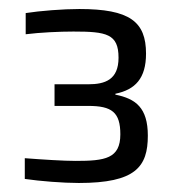

<svg xmlns="http://www.w3.org/2000/svg" viewBox="-20 -822 391 426"><path d="M155 -416C281 -416 308 -452 308 -521C308 -583 281 -603 236 -612V-614C280 -623 304 -648 304 -703C304 -774 268 -802 156 -802C120 -802 69 -798 37 -793V-746C69 -750 112 -752 143 -752C216 -752 243 -747 243 -694C243 -645 213 -635 176 -635H101V-587H176C228 -587 247 -573 247 -524C247 -470 213 -465 148 -465C121 -465 74 -468 35 -471V-425C69 -420 120 -416 155 -416Z"/></svg>

Font: Saira UNSAM SC
Style: Regular
Weight: 400
Designer: Hector Gatti with collaboration of the Omnibus-Type team
Foundry: Omnibus-Type
Version: Version 1.072;PS 001.072;hotconv 1.0.88;makeotf.lib2.5.64775